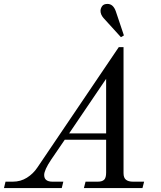

<svg xmlns="http://www.w3.org/2000/svg" viewBox="-64 -950 811 970"><path d="M472.2 -551.8 285.2 -275.9H472.2ZM248 0H-43.9L-36.1 -32.2H1Q40 -32.2 72 -52.2Q104 -72.3 125 -104L536.1 -711.9H560.1V-75.2Q560.1 -51.8 572.3 -42Q584.5 -32.2 607.9 -32.2H664.1L655.8 0H359.9L368.2 -32.2H430.2Q452.1 -32.2 462.2 -42Q472.2 -51.8 472.2 -78.1V-244.1H263.2L194.8 -144Q159.2 -90.8 159.2 -65.9Q159.2 -32.2 201.2 -32.2H255.9ZM443.8 -895Q443.8 -907.2 451.7 -918.7Q459.5 -930.2 479 -930.2Q507.8 -930.2 521 -893.1L562 -771L546.9 -762.2L459 -858.9Q443.8 -876.5 443.8 -895Z"/></svg>

Font: Flanker Steampunk
Style: Italic
Weight: 400
Italic angle: -12°
Designer: Alexey Kryukov, Leonardo Di Lena
Foundry: Alexey Kryukov, Leonardo Di Lena
Version: 1.210